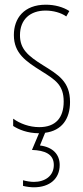

<svg xmlns="http://www.w3.org/2000/svg" viewBox="-20 -557 352 817"><path d="M234 145C234 100 205 69 150 62L172 8C243 -1 278 -51 278 -123C278 -210 228 -239 162 -280C98 -320 65 -349 65 -407C65 -475 109 -512 174 -512C206 -512 240 -503 262 -487L275 -510C249 -527 213 -537 175 -537C82 -537 39 -479 39 -408C39 -330 90 -296 157 -254C216 -217 251 -195 251 -125C251 -56 217 -16 147 -16C105 -16 65 -31 36 -52V-21C59 -6 97 10 146 10L116 81C170 83 209 98 209 145C209 192 171 217 124 217C111 217 92 214 78 210V234C93 238 112 240 124 240C192 240 234 203 234 145Z"/></svg>

Font: Noto Sans Arabic UI XCn Th
Style: Regular
Weight: 100
Width: 2
Designer: Monotype Design Team, Nadine Chahine and Nizar Qandah
Foundry: Monotype Imaging Inc.
Version: Version 2.010